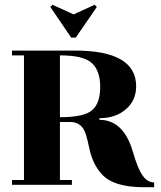

<svg xmlns="http://www.w3.org/2000/svg" viewBox="-20 -771 673 801"><path d="M199 -751 287 -711 375 -751 384 -742 296 -614H277L190 -742ZM230 -540V-282Q330 -282 364 -311Q398 -340 398 -408Q398 -476 363 -508Q328 -540 230 -540ZM623 10H579Q454 10 405 -44Q366 -86 352 -155Q346 -184 339 -208Q323 -262 274 -262H230V-20H280V0H30V-20H80V-540H30V-560H293Q548 -560 548 -411Q548 -352 505 -315Q462 -278 395 -278V-271Q495 -271 534 -139Q554 -69 574.5 -39.5Q595 -10 623 -10Z"/></svg>

Font: Rozha One
Style: Regular
Weight: 400
Designer: Tim Donaldson, Indian Type Foundry
Foundry: Indian Type Foundry
Version: Version 1.300;PS 1.0;hotconv 1.0.78;makeotf.lib2.5.61930; tt